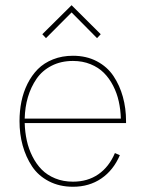

<svg xmlns="http://www.w3.org/2000/svg" viewBox="-20 -710 551 740"><path d="M255.9 -689.9 368.2 -578.1 354 -563 255.9 -662.1 157.2 -563 143.1 -578.1ZM465.8 -243.2V-235.8H75.2Q76.2 -200.7 83.3 -168.5Q90.3 -136.2 105 -107.2Q119.6 -78.1 140.6 -56.6Q161.6 -35.2 192.6 -22.5Q223.6 -9.8 261.2 -9.8Q317.9 -9.8 359.1 -38.3Q400.4 -66.9 422.9 -120.1L441.9 -111.8Q417 -53.7 370.4 -22Q323.7 9.8 261.2 9.8Q209 9.8 168.2 -11.5Q127.4 -32.7 103.5 -68.8Q79.6 -105 67.4 -149.2Q55.2 -193.4 55.2 -243.2Q55.2 -282.2 62.5 -318.4Q69.8 -354.5 85.9 -387Q102.1 -419.4 125.7 -443.4Q149.4 -467.3 184.3 -481.2Q219.2 -495.1 261.2 -495.1Q313 -495.1 353.3 -473.9Q393.6 -452.6 417.5 -416.7Q441.4 -380.9 453.6 -336.7Q465.8 -292.5 465.8 -243.2ZM75.2 -252.9H445.8Q444.8 -287.6 437.7 -319.3Q430.7 -351.1 416 -379.6Q401.4 -408.2 380.4 -429.2Q359.4 -450.2 328.9 -462.6Q298.3 -475.1 261.2 -475.1Q214.8 -475.1 178.7 -456.5Q142.6 -438 120.8 -406.2Q99.1 -374.5 87.6 -335.7Q76.2 -296.9 75.2 -252.9Z"/></svg>

Font: Genome Thin
Style: Regular
Weight: 250
Designer: Alfredo Marco Pradil
Version: Version 1.001